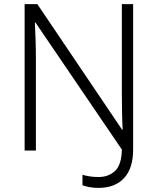

<svg xmlns="http://www.w3.org/2000/svg" viewBox="-20 -800 769 936"><path d="M460 116Q436 116 415 112Q394 108 382 103V52Q398 57 418 60Q438 63 460 63Q510 63 541.5 32.5Q573 2 574 -71L153 -690H150Q152 -654 153.5 -606Q155 -558 155 -511V-66H100V-780H162L575 -168H578Q576 -202 575 -250Q574 -298 574 -343V-780H629V-71Q629 21 584.5 68.5Q540 116 460 116Z"/></svg>

Font: Noto Sans Malayalam UI Light
Style: Regular
Weight: 300
Designer: Jelle Bosma - Monotype Design Team
Foundry: Monotype Imaging Inc.
Version: Version 2.104; ttfautohint (v1.8.4.7-5d5b)